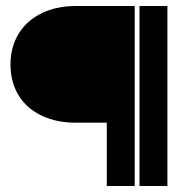

<svg xmlns="http://www.w3.org/2000/svg" viewBox="-20 -600 603 640"><path d="M15 -385C15 -260 109 -191 231 -191H336V20H429V-580H231C106 -580 15 -506 15 -385ZM445 20H538V-580H445Z"/></svg>

Font: Charger Sport
Style: BdNrw
Weight: 700
Designer: Jasper
Foundry: Cannot Into Space Fonts
Version: Version 1.1